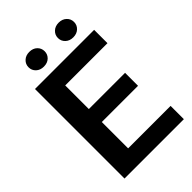

<svg xmlns="http://www.w3.org/2000/svg" viewBox="-257 -980 1078 1078"><g transform="rotate(-45 282.0 -440.5)"><path d="M539.1 -105.5V0H67.9V-710.9H537.6V-605H202.1V-417.5H489.7V-314.5H202.1V-105.5ZM128.4 -822.3Q128.4 -847.2 146.2 -864Q164.1 -880.9 192.4 -880.9Q221.2 -880.9 238.8 -864Q256.3 -847.2 256.3 -822.3Q256.3 -797.9 238.8 -781Q221.2 -764.2 192.4 -764.2Q164.1 -764.2 146.2 -781Q128.4 -797.9 128.4 -822.3ZM361.3 -821.8Q361.3 -846.7 379.2 -863.5Q397 -880.4 425.3 -880.4Q453.6 -880.4 471.4 -863.5Q489.3 -846.7 489.3 -821.8Q489.3 -797.4 471.4 -780.5Q453.6 -763.7 425.3 -763.7Q397 -763.7 379.2 -780.5Q361.3 -797.4 361.3 -821.8Z"/></g></svg>

Font: Vazirmatn FD SemiBold
Style: Regular
Weight: 600
Designer: Saber Rastikerdar
Foundry: Saber Rastikerdar
Version: Version 33.001